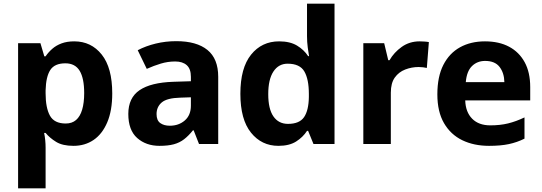

<svg xmlns="http://www.w3.org/2000/svg" viewBox="-20 -780 2935 1040"><path d="M382 -556Q474 -556 531 -484.5Q588 -413 588 -274Q588 -181 561 -117.5Q534 -54 487 -22Q440 10 378 10Q319 10 284 -11.5Q249 -33 227 -60H219Q223 -41 225 -20.5Q227 0 227 20V240H78V-546H199L220 -475H227Q242 -497 263 -515.5Q284 -534 313.5 -545Q343 -556 382 -556ZM334 -437Q276 -437 252.5 -401Q229 -365 227 -291V-275Q227 -196 250.5 -153.5Q274 -111 336 -111Q370 -111 392 -130Q414 -149 425 -186Q436 -223 436 -276Q436 -356 411.5 -396.5Q387 -437 334 -437Z M935 -557Q1045 -557 1103.5 -509.5Q1162 -462 1162 -364V0H1058L1029 -74H1025Q1002 -45 977.5 -26Q953 -7 921.5 1.5Q890 10 844 10Q771 10 723 -32.5Q675 -75 675 -163Q675 -250 736 -291.5Q797 -333 919 -337L1014 -340V-364Q1014 -407 991.5 -427Q969 -447 929 -447Q889 -447 851 -435.5Q813 -424 775 -407L726 -508Q770 -531 823.5 -544Q877 -557 935 -557ZM956 -251Q884 -249 856 -225Q828 -201 828 -162Q828 -128 848 -113.5Q868 -99 900 -99Q948 -99 981 -127.5Q1014 -156 1014 -208V-253Z M1488 10Q1397 10 1339.5 -61.5Q1282 -133 1282 -272Q1282 -412 1340 -484Q1398 -556 1492 -556Q1551 -556 1589 -533Q1627 -510 1649 -476H1654Q1651 -492 1647 -522.5Q1643 -553 1643 -585V-760H1792V0H1678L1649 -71H1643Q1621 -37 1584 -13.5Q1547 10 1488 10ZM1540 -109Q1602 -109 1627 -145.5Q1652 -182 1653 -255V-271Q1653 -351 1628.5 -393Q1604 -435 1538 -435Q1489 -435 1461 -392.5Q1433 -350 1433 -270Q1433 -190 1461 -149.5Q1489 -109 1540 -109Z M2253 -556Q2264 -556 2279 -555Q2294 -554 2303 -552L2292 -412Q2285 -414 2271.5 -415.5Q2258 -417 2248 -417Q2210 -417 2175 -403.5Q2140 -390 2118.5 -360Q2097 -330 2097 -278V0H1948V-546H2061L2083 -454H2090Q2114 -496 2156 -526Q2198 -556 2253 -556Z M2607 -556Q2683 -556 2737.5 -527Q2792 -498 2822 -443Q2852 -388 2852 -308V-236H2500Q2502 -173 2537.5 -137Q2573 -101 2636 -101Q2689 -101 2732 -111.5Q2775 -122 2821 -144V-29Q2781 -9 2736.5 0.5Q2692 10 2629 10Q2547 10 2484 -20.5Q2421 -51 2385 -113Q2349 -175 2349 -269Q2349 -365 2381.5 -428.5Q2414 -492 2472 -524Q2530 -556 2607 -556ZM2608 -450Q2565 -450 2536.5 -422Q2508 -394 2503 -335H2712Q2711 -385 2686 -417.5Q2661 -450 2608 -450Z"/></svg>

Font: Noto Sans Cham
Style: Bold
Weight: 700
Version: Version 2.002